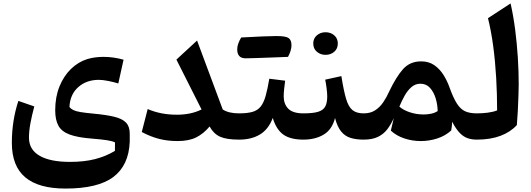

<svg xmlns="http://www.w3.org/2000/svg" viewBox="-20 -805 3063 1107"><path d="M662.1 -323.7Q638.2 -331.5 605 -338.1Q571.8 -344.7 550.3 -344.7Q478.5 -344.7 431.2 -302.7Q383.8 -260.7 380.4 -188.5Q388.2 -177.7 402.3 -170.7Q416.5 -163.6 443.8 -158.9Q471.2 -154.3 518.1 -149.9Q592.3 -143.1 638.7 -131.8Q685.1 -120.6 706.5 -98.1Q728 -75.7 728 -34.7V13.2Q722.2 148.9 633.3 215.6Q544.4 282.2 357.4 282.2Q202.6 282.2 125.5 217.3Q48.3 152.3 48.3 18.6Q48.3 -108.9 85.9 -223.1L177.7 -191.4Q163.6 -138.7 155.3 -93.8Q147 -48.8 147 -11.2Q147 57.1 207.8 92.8Q268.6 128.4 383.8 128.4Q465.8 128.4 528.3 112.3Q590.8 96.2 642.6 64.9L643.1 16.1Q628.4 8.3 596.4 3.4Q564.5 -1.5 509.3 -5.9Q427.7 -12.2 381.6 -29.3Q335.4 -46.4 316.9 -80.1Q298.3 -113.8 298.3 -169.4Q298.3 -245.6 322.8 -306.2Q347.2 -366.7 389.2 -407.5Q431.2 -448.2 483.4 -464.4Q525.9 -477.1 577.1 -477.1Q606 -477.1 634 -473.1Q662.1 -469.2 692.4 -460.9Z M1142.1 -173.8 997.1 -461.4 1116.2 -571.3 1264.2 -173.8Q1298.3 -151.4 1358.4 -151.4H1358.9V0H1358.4Q1286.6 0 1249.3 -16.6Q1211.9 -33.2 1188.5 -75.7Q1153.8 -34.2 1111.3 -12.9Q1068.8 8.3 1003.9 8.3Q946.3 8.3 897.5 -4.2Q848.6 -16.6 797.4 -43.9L831.5 -176.3Q906.7 -143.6 999 -143.6Q1081.5 -143.6 1142.1 -173.8Z M1396 -468.8Q1347.2 -468.8 1347.7 -521.5Q1347.7 -550.3 1370.6 -588.9Q1520 -597.2 1574 -597.2Q1627.9 -597.2 1644.3 -585.4Q1660.6 -573.7 1660.6 -544.2Q1660.6 -514.6 1640.6 -477.1Q1596.2 -475.1 1545.2 -473.4Q1494.1 -471.7 1455.8 -470.2Q1417.5 -468.8 1396 -468.8ZM1358.9 0Q1349.6 0 1344.7 -8.1Q1339.8 -16.1 1339.8 -36.1V-115.7Q1339.8 -135.7 1344.7 -143.6Q1349.6 -151.4 1358.9 -151.4Q1406.7 -151.4 1436.3 -160.2Q1465.8 -168.9 1483.2 -190.9Q1500.5 -212.9 1511.5 -251.7Q1522.5 -290.5 1532.7 -351.1L1624 -339.8Q1620.6 -314.5 1618.2 -291.3Q1615.7 -268.1 1615.7 -249.5Q1615.7 -205.1 1642.1 -178.2Q1668.5 -151.4 1729 -151.4H1729.5V0H1729Q1653.8 0 1613 -29.5Q1572.3 -59.1 1552.7 -125Q1528.3 -59.6 1479 -29.8Q1429.7 0 1358.9 0Z M1786.1 -554.2Q1786.1 -583.5 1806.9 -601.3Q1827.6 -619.1 1856.9 -619.1Q1886.7 -619.1 1907.2 -601.3Q1927.7 -583.5 1927.7 -554.2Q1927.7 -524.4 1907.2 -506.6Q1886.7 -488.8 1856.9 -488.8Q1827.6 -488.8 1806.9 -506.6Q1786.1 -524.4 1786.1 -554.2ZM1729.5 0Q1720.2 0 1715.3 -8.1Q1710.4 -16.1 1710.4 -36.1V-115.7Q1710.4 -135.7 1715.3 -143.6Q1720.2 -151.4 1729.5 -151.4Q1785.2 -151.4 1814.7 -160.6Q1844.2 -169.9 1855.5 -191.4Q1866.7 -212.9 1866.7 -249.5Q1866.7 -268.1 1862.8 -297.9Q1858.9 -327.6 1855 -345.7L1948.2 -366.2Q1961.4 -283.2 1975.1 -236.3Q1988.8 -189.5 2012 -170.4Q2035.2 -151.4 2076.2 -151.4H2076.7V0H2076.2Q2033.2 0 2001 -10Q1968.8 -20 1946.8 -47.1Q1924.8 -74.2 1911.6 -124.5Q1894.5 -57.6 1845.9 -28.8Q1797.4 0 1729.5 0Z M2408.2 -451.2Q2452.6 -451.2 2484.1 -429.2Q2515.6 -407.2 2537.1 -372.8Q2558.6 -338.4 2571.8 -300.8Q2593.8 -239.7 2614.7 -207.3Q2635.7 -174.8 2662.4 -163.1Q2689 -151.4 2728.5 -151.4H2729V0H2728.5Q2700.2 0 2676.5 -8.1Q2652.8 -16.1 2631.1 -38.1Q2609.4 -60.1 2586.9 -103Q2586.4 -90.3 2585.2 -78.1Q2584 -65.9 2581.5 -52.7Q2546.4 -21 2500 -6.3Q2453.6 8.3 2405.8 8.3Q2357.4 8.3 2311.5 -6.8Q2265.6 -22 2233.4 -51.8L2250.5 -124Q2234.9 -88.9 2213.9 -60.8Q2192.9 -32.7 2160.2 -16.4Q2127.4 0 2076.7 0Q2067.4 0 2062.5 -8.1Q2057.6 -16.1 2057.6 -36.1V-115.7Q2057.6 -135.7 2062.5 -143.6Q2067.4 -151.4 2076.7 -151.4Q2116.2 -151.4 2143.3 -169.2Q2170.4 -187 2189.7 -215.6Q2209 -244.1 2223.6 -276.9Q2264.2 -362.3 2304 -406.7Q2343.8 -451.2 2408.2 -451.2ZM2403.8 -322.3Q2374.5 -322.3 2352.1 -302.7Q2329.6 -283.2 2312.7 -252.9Q2295.9 -222.7 2282.7 -190.4Q2304.7 -170.4 2342.8 -157.7Q2380.9 -145 2422.4 -145Q2444.8 -145 2465.8 -149.4Q2486.8 -153.8 2503.4 -164.6Q2502.9 -200.7 2492.2 -237.1Q2481.4 -273.4 2459.7 -297.9Q2438 -322.3 2403.8 -322.3Z M2923.8 -785.2Q2939.9 -714.4 2950.2 -634.5Q2960.4 -554.7 2965.6 -473.9Q2970.7 -393.1 2970.7 -318.8Q2970.7 -294.4 2969.2 -253.4Q2967.8 -212.4 2965.6 -167.2Q2963.4 -122.1 2960 -84Q2923.8 -43.9 2866 -22Q2808.1 0 2729 0Q2719.7 0 2714.8 -8.1Q2710 -16.1 2710 -36.1V-115.7Q2710 -135.7 2714.8 -143.6Q2719.7 -151.4 2729 -151.4Q2760.7 -151.4 2791.7 -155.3Q2822.8 -159.2 2846.2 -168.5Q2846.2 -261.7 2840.8 -356Q2835.4 -450.2 2823.7 -538.3Q2812 -626.5 2793.5 -700.2Z"/></svg>

Font: Pinar DS4-SemiBold
Style: Regular
Weight: 600
Designer: Amin Abedi
Version: Version 2.000